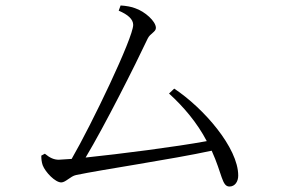

<svg xmlns="http://www.w3.org/2000/svg" viewBox="-20 -706 1040 702"><path d="M131 -137C131 -125 132 -114 136 -102C146 -76 182 -39 204 -39C220 -39 238 -62 258 -66C353 -86 606 -123 754 -155C793 -69 791 -24 819 -24C839 -24 851 -42 851 -64C851 -166 724 -311 617 -382L598 -364C651 -316 701 -257 736 -190C622 -169 418 -143 293 -130C362 -245 475 -469 520 -565C529 -584 550 -589 550 -604C550 -628 510 -664 474 -676C462 -681 440 -685 421 -686L414 -667C447 -653 467 -636 467 -615C467 -568 315 -251 242 -125L195 -122C177 -122 162 -129 144 -144Z"/></svg>

Font: Noto Serif SC Light
Style: Regular
Weight: 300
Designer: Ryoko NISHIZUKA 西塚涼子 (kana & ideographs); Frank Grießhammer (Latin, Greek & Cyrillic); Wenlong ZHANG 张文龙 (bopomofo); San
Foundry: Adobe
Version: Version 2.001;hotconv 1.1.0;makeotfexe 2.6.0